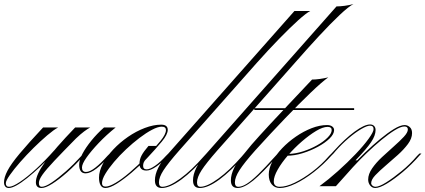

<svg xmlns="http://www.w3.org/2000/svg" viewBox="-99 -929 2123 958"><path d="M116 -293H191Q170 -282 137 -254Q104 -226 68.5 -191Q33 -156 1.5 -120Q-30 -84 -50 -55.5Q-70 -27 -70 -15Q-70 3 -54 3Q-36 3 0 -21Q36 -45 81.5 -86.5Q127 -128 172 -179H183Q99 -90 36.5 -40.5Q-26 9 -55 9Q-67 9 -73 1Q-79 -7 -79 -19Q-79 -44 -61.5 -77.5Q-44 -111 -1 -162.5Q42 -214 116 -293ZM108 9Q80 9 80 -20Q80 -57 126.5 -121.5Q173 -186 276 -293H351Q338 -286 320.5 -273Q303 -260 280 -238Q213 -170 172 -126.5Q131 -83 113 -57.5Q95 -32 95 -16Q95 3 109 3Q127 3 159 -18.5Q191 -40 230 -74.5Q269 -109 307 -151L318 -163H328L319 -154Q278 -106 236.5 -69.5Q195 -33 161.5 -12Q128 9 108 9ZM450 -154Q414 -112 382.5 -88Q351 -64 328 -64Q296 -64 296 -108Q296 -131 312.5 -162Q329 -193 357 -227.5Q385 -262 420 -293H478Q431 -255 393.5 -215.5Q356 -176 333 -143.5Q310 -111 310 -93Q310 -71 330 -71Q349 -71 376.5 -92.5Q404 -114 437 -151L449 -163H459Z M427 9Q411 9 403 -4.5Q395 -18 395 -43Q395 -75 414.5 -112Q434 -149 466.5 -183.5Q499 -218 539.5 -246Q580 -274 623.5 -290.5Q667 -307 705 -307Q738 -307 738 -281Q738 -258 708 -222Q678 -186 633 -138Q597 -101 557.5 -67.5Q518 -34 483.5 -12.5Q449 9 427 9ZM428 2Q446 2 477.5 -16.5Q509 -35 547.5 -68Q586 -101 628 -143Q673 -191 701 -225Q729 -259 729 -280Q729 -297 708 -297Q689 -297 659.5 -281.5Q630 -266 596.5 -240.5Q563 -215 530 -184Q497 -153 470 -121Q443 -89 426.5 -61.5Q410 -34 410 -15Q410 2 428 2ZM742 -154Q710 -118 681 -98Q652 -78 632 -78Q597 -78 597 -112Q597 -133 607 -152.5Q617 -172 642 -201H689L630 -135Q615 -121 615 -102Q615 -84 633 -84Q649 -84 675 -102Q701 -120 729 -151L741 -163H751Z M708 9Q674 9 674 -29Q674 -88 741 -163L1370 -874H1449Q1429 -864 1388 -827Q1347 -790 1293.5 -735Q1240 -680 1182 -615L796 -179Q739 -114 716.5 -79Q694 -44 694 -19Q694 3 711 3Q744 3 800.5 -38Q857 -79 920 -151L931 -163H940L932 -154Q863 -75 805.5 -33Q748 9 708 9ZM898 9Q864 9 864 -29Q864 -88 931 -163L1580 -897Q1597 -897 1620.5 -900Q1644 -903 1665 -909Q1641 -897 1595.5 -854Q1550 -811 1492.5 -749Q1435 -687 1372 -615L986 -179Q929 -114 906.5 -79Q884 -44 884 -19Q884 3 901 3Q934 3 990.5 -38Q1047 -79 1110 -151L1121 -163H1130L1122 -154Q1053 -75 995.5 -33Q938 9 898 9Z M1170 -380V-389H1668V-380ZM1175 -179Q1119 -116 1096 -80Q1073 -44 1073 -19Q1073 3 1090 3Q1108 3 1131.5 -11.5Q1155 -26 1189.5 -59.5Q1224 -93 1276 -151L1287 -163H1297L1288 -154Q1210 -65 1164 -28Q1118 9 1087 9Q1053 9 1053 -29Q1053 -88 1120 -163Q1139 -187 1156.5 -207.5Q1174 -228 1196.5 -252.5Q1219 -277 1251.5 -312.5Q1284 -348 1334.5 -401Q1385 -454 1458 -532Q1475 -532 1496.5 -535Q1518 -538 1539 -543Q1508 -521 1451 -466.5Q1394 -412 1322.5 -337.5Q1251 -263 1175 -179Z M1297 3Q1329 3 1371.5 -17.5Q1414 -38 1459.5 -72.5Q1505 -107 1543 -151L1555 -163H1565L1556 -154Q1515 -108 1467.5 -71Q1420 -34 1375 -12.5Q1330 9 1297 9Q1272 9 1257 -9Q1242 -27 1242 -58Q1242 -89 1260 -123Q1278 -157 1308.5 -189Q1339 -221 1377.5 -247.5Q1416 -274 1456 -289.5Q1496 -305 1533 -305Q1549 -305 1558.5 -298Q1568 -291 1568 -280Q1568 -260 1545.5 -238Q1523 -216 1487 -196.5Q1451 -177 1410.5 -164.5Q1370 -152 1333 -152L1342 -161Q1377 -162 1414 -174Q1451 -186 1483 -204Q1515 -222 1535.5 -242.5Q1556 -263 1556 -280Q1556 -296 1536 -296Q1512 -296 1478 -275.5Q1444 -255 1407 -223Q1370 -191 1338 -154Q1306 -117 1286.5 -82.5Q1267 -48 1267 -24Q1267 3 1297 3Z M1565 -163H1555L1567 -176Q1621 -236 1670 -272Q1719 -308 1748 -308Q1760 -308 1767.5 -300.5Q1775 -293 1775 -280Q1775 -253 1752.5 -219.5Q1730 -186 1675 -129H1687L1662 -95L1577 0H1495Q1540 -33 1587.5 -75.5Q1635 -118 1675.5 -160.5Q1716 -203 1740.5 -237Q1765 -271 1765 -285Q1765 -302 1747 -302Q1732 -302 1703 -285Q1674 -268 1640.5 -239.5Q1607 -211 1576 -176ZM1773 9Q1758 9 1748 -3.5Q1738 -16 1738 -33Q1738 -60 1757.5 -88.5Q1777 -117 1807 -145Q1837 -173 1866.5 -199Q1896 -225 1916 -246.5Q1936 -268 1936 -283Q1936 -298 1919 -298Q1901 -298 1871 -279.5Q1841 -261 1804.5 -231Q1768 -201 1731 -165.5Q1694 -130 1662 -95H1652Q1684 -131 1722 -167.5Q1760 -204 1797.5 -235Q1835 -266 1867 -285.5Q1899 -305 1920 -305Q1934 -305 1945.5 -295Q1957 -285 1957 -265Q1957 -238 1936.5 -210.5Q1916 -183 1886 -156Q1856 -129 1825.5 -103Q1795 -77 1774 -55Q1753 -33 1753 -15Q1753 -8 1759.5 -2.5Q1766 3 1774 3Q1793 3 1828 -19Q1863 -41 1905 -75.5Q1947 -110 1982 -151L1994 -163H2004L1995 -154Q1955 -108 1911.5 -71.5Q1868 -35 1831.5 -13Q1795 9 1773 9Z"/></svg>

Font: Ballet 24pt
Style: Regular
Weight: 400
Designer: Maximiliano R. Sproviero
Foundry: Omnibus-Type
Version: Version 1.100